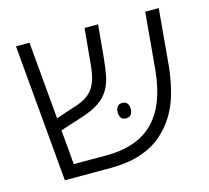

<svg xmlns="http://www.w3.org/2000/svg" viewBox="-89 -692 866 795"><g transform="rotate(-15 344.0 -294.0)"><path d="M95 0 43 -588H101L148 -55H290Q349 -55 398 -70.5Q447 -86 484 -120Q521 -154 544 -209Q567 -264 575 -343L597 -588H655L633 -343Q627 -287 613.5 -236Q600 -185 574.5 -142.5Q549 -100 510.5 -67.5Q472 -35 417.5 -17.5Q363 0 290 0ZM125 -200 120 -253 223 -287Q257 -299 277 -316.5Q297 -334 307.5 -361.5Q318 -389 322 -429L337 -588H395L382 -449Q378 -406 371.5 -373Q365 -340 349.5 -314Q334 -288 305 -268Q276 -248 227 -233ZM379 -215Q379 -230 386 -239Q393 -248 406 -248Q421 -248 428 -239Q435 -230 435 -215Q435 -200 428 -191Q421 -182 406 -182Q392 -182 385.5 -191Q379 -200 379 -215Z"/></g></svg>

Font: Noto Sans Hebrew Light
Style: Regular
Weight: 300
Designer: Monotype Design Team
Foundry: Monotype Imaging Inc.
Version: Version 2.003